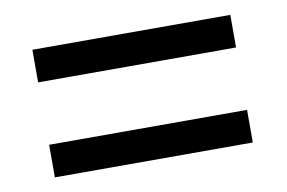

<svg xmlns="http://www.w3.org/2000/svg" viewBox="-43 -555 606 406"><g transform="rotate(-10 260.0 -352.0)"><path d="M46 -419V-489H471V-419ZM46 -215V-285H471V-215Z"/></g></svg>

Font: Noto Sans Khmer SemiCondensed
Style: Regular
Weight: 400
Width: 4
Designer: Danh Hong and the Monotype Design Team
Foundry: Monotype Imaging Inc.
Version: Version 2.004